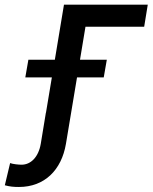

<svg xmlns="http://www.w3.org/2000/svg" viewBox="-149 -565 635 799"><path d="M465.9 -545.5H117.2L79.2 -316.4H-30.9L-43.7 -242.9H66.8L42.3 -95.9H41.9L20.6 33.7C11 89.1 -21 120.4 -59.3 120.4C-71.7 120.4 -96.6 117.9 -106.9 113.6L-128.9 206C-108 211.6 -92 213.1 -70.3 213.1C36.2 213.1 106.9 142.8 125.4 33.7L131 0L171.5 -242.9H282.7L295.5 -316.4H183.9L206.7 -453.8H451Z"/></svg>

Font: Margiela Sans Medium
Style: Italic
Weight: 500
Italic angle: -9.39999°
Designer: Stefan Endress, Andreas Faust
Version: Version 1.100;FEAKit 1.0